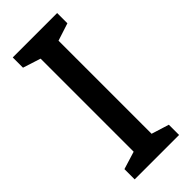

<svg xmlns="http://www.w3.org/2000/svg" viewBox="-232 -755 795 795"><g transform="rotate(-45 165.5 -357.0)"><path d="M295 0H35V-60L113 -84V-629L35 -654V-714H295V-654L218 -629V-84L295 -60Z"/></g></svg>

Font: Noto Sans Sinhala SemiCondensed Medium
Style: Regular
Weight: 500
Width: 4
Designer: Jelle Bosma - Monotype Design Team
Foundry: Monotype Imaging Inc.
Version: Version 2.006; ttfautohint (v1.8.4.7-5d5b)